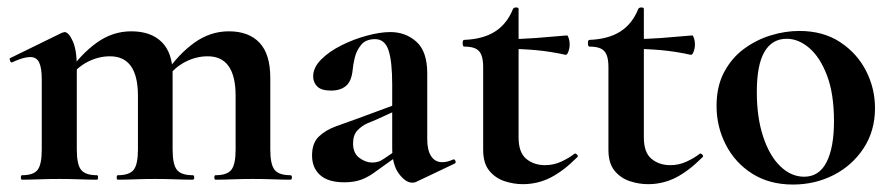

<svg xmlns="http://www.w3.org/2000/svg" viewBox="-20 -482 2399 515"><path d="M558 0Q555 0 555 -6Q555 -12 558 -12Q589 -12 600.5 -26.5Q612 -41 612 -81V-225Q612 -331 537 -331Q506 -331 477 -316Q448 -301 430 -275L425 -287Q459 -337 501.5 -367.5Q544 -398 594 -398Q647 -398 676 -367.5Q705 -337 705 -273V-81Q705 -41 716.5 -26.5Q728 -12 759 -12Q763 -12 763 -6Q763 0 759 0Q739 0 713 -1Q687 -2 658 -2Q630 -2 604 -1Q578 0 558 0ZM296 0Q293 0 293 -6Q293 -12 296 -12Q327 -12 338.5 -26.5Q350 -41 350 -81V-225Q350 -331 275 -331Q244 -331 215 -316Q186 -301 168 -275L163 -287Q197 -337 239.5 -367.5Q282 -398 332 -398Q385 -398 414 -369Q443 -340 443 -284V-81Q443 -41 454.5 -26.5Q466 -12 497 -12Q501 -12 501 -6Q501 0 497 0Q477 0 451 -1Q425 -2 396 -2Q368 -2 342 -1Q316 0 296 0ZM39 0Q36 0 36 -6Q36 -12 39 -12Q70 -12 81 -26.5Q92 -41 92 -81V-269Q92 -300 85 -314.5Q78 -329 61 -329Q52 -329 40 -325.5Q28 -322 13 -315Q9 -313 7 -319Q5 -325 7 -326L146 -394Q152 -396 153 -396Q164 -396 175 -372Q186 -348 186 -303V-81Q186 -41 197.5 -26.5Q209 -12 240 -12Q243 -12 243 -6Q243 0 240 0Q220 0 194 -1Q168 -2 139 -2Q111 -2 85 -1Q59 0 39 0Z M1096 6Q1092 8 1086 8Q1068 8 1050 -16Q1032 -40 1032 -85V-255Q1032 -318 1022 -347.5Q1012 -377 986 -377Q961 -377 948.5 -361.5Q936 -346 931.5 -327Q927 -308 926 -295Q923 -264 908 -251.5Q893 -239 868 -239Q842 -239 831 -250Q820 -261 820 -277Q820 -301 841.5 -322.5Q863 -344 896 -360.5Q929 -377 964.5 -386.5Q1000 -396 1027 -396Q1068 -396 1097 -370Q1126 -344 1126 -285V-108Q1126 -79 1136.5 -63Q1147 -47 1166 -47Q1180 -47 1195 -54Q1199 -56 1201.5 -50.5Q1204 -45 1199 -43ZM904 7Q860 7 838.5 -12.5Q817 -32 817 -65Q817 -98 835 -115.5Q853 -133 882 -143.5Q911 -154 942 -165L1042 -202L1046 -187L989 -161Q981 -158 966 -151.5Q951 -145 939 -132.5Q927 -120 927 -97Q927 -71 944 -58.5Q961 -46 978 -46Q986 -46 993.5 -48Q1001 -50 1011 -57L1061 -91L1062 -75L992 -25Q970 -8 950 -0.5Q930 7 904 7Z M1382 12Q1358 12 1333.5 4Q1309 -4 1292.5 -24Q1276 -44 1276 -80V-302Q1276 -323 1271 -335Q1266 -347 1255 -352Q1244 -357 1225 -357Q1221 -357 1221 -366Q1221 -375 1225 -375Q1276 -377 1308 -397.5Q1340 -418 1356 -458Q1358 -462 1364.5 -462Q1371 -462 1371 -458V-113Q1371 -73 1391.5 -56Q1412 -39 1442 -39Q1465 -39 1485.5 -48.5Q1506 -58 1520 -69Q1523 -72 1527.5 -67.5Q1532 -63 1528 -60Q1491 -23 1456.5 -5.5Q1422 12 1382 12ZM1497 -335Q1456 -344 1417.5 -347.5Q1379 -351 1336 -351V-377Q1377 -377 1416.5 -380Q1456 -383 1501 -387Q1503 -387 1505.5 -379.5Q1508 -372 1508 -363Q1508 -353 1504.5 -343.5Q1501 -334 1497 -335Z M1718 12Q1694 12 1669.5 4Q1645 -4 1628.5 -24Q1612 -44 1612 -80V-302Q1612 -323 1607 -335Q1602 -347 1591 -352Q1580 -357 1561 -357Q1557 -357 1557 -366Q1557 -375 1561 -375Q1612 -377 1644 -397.5Q1676 -418 1692 -458Q1694 -462 1700.5 -462Q1707 -462 1707 -458V-113Q1707 -73 1727.5 -56Q1748 -39 1778 -39Q1801 -39 1821.5 -48.5Q1842 -58 1856 -69Q1859 -72 1863.5 -67.5Q1868 -63 1864 -60Q1827 -23 1792.5 -5.5Q1758 12 1718 12ZM1833 -335Q1792 -344 1753.5 -347.5Q1715 -351 1672 -351V-377Q1713 -377 1752.5 -380Q1792 -383 1837 -387Q1839 -387 1841.5 -379.5Q1844 -372 1844 -363Q1844 -353 1840.5 -343.5Q1837 -334 1833 -335Z M2107 13Q2044 13 1998 -16Q1952 -45 1927 -93.5Q1902 -142 1902 -198Q1902 -250 1922 -288Q1942 -326 1975 -350.5Q2008 -375 2047 -387Q2086 -399 2124 -399Q2188 -399 2233.5 -369Q2279 -339 2303 -292Q2327 -245 2327 -192Q2327 -131 2296.5 -84.5Q2266 -38 2216 -12.5Q2166 13 2107 13ZM2137 -8Q2177 -8 2197 -47Q2217 -86 2217 -157Q2217 -230 2198.5 -279Q2180 -328 2151 -353Q2122 -378 2090 -378Q2051 -378 2030.5 -343Q2010 -308 2010 -235Q2010 -167 2027 -115.5Q2044 -64 2073 -36Q2102 -8 2137 -8Z"/></svg>

Font: Cormorant Garamond Light
Style: Regular
Weight: 300
Designer: Christian Thalmann (Catharsis Fonts)
Foundry: Catharsis Fonts
Version: Version 4.001